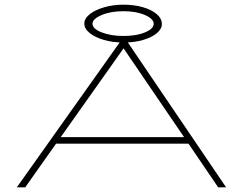

<svg xmlns="http://www.w3.org/2000/svg" viewBox="-20 -802 1040 822"><path d="M914 0 787 -187H220L88 0H52L502 -634H518L948 0ZM509 -595 240 -215H768ZM509 -620Q463 -620 425 -631Q387 -642 364 -660.5Q341 -679 341 -701Q341 -723 364.5 -741.5Q388 -760 426.5 -771Q465 -782 509 -782Q553 -782 590.5 -771.5Q628 -761 650.5 -742Q673 -723 673 -699Q673 -678 651.5 -660Q630 -642 593 -631Q556 -620 509 -620ZM508 -648Q564 -648 601 -663.5Q638 -679 638 -700Q638 -721 601 -737.5Q564 -754 508 -754Q454 -754 415 -737.5Q376 -721 376 -700Q376 -679 415 -663.5Q454 -648 508 -648Z"/></svg>

Font: Inconsolata UltraExpanded ExtraLight
Style: Regular
Weight: 200
Width: 9
Monospace: yes
Designer: Raph Levien, Cyreal, Brenton Simpson
Foundry: Raph Levien, Cyreal, Google
Version: Version 3.001; ttfautohint (v1.8.2.53-6de2)